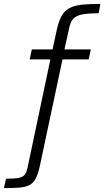

<svg xmlns="http://www.w3.org/2000/svg" viewBox="-86 -763 534 983"><path d="M-66 200 -55 152Q-9 152 12.5 147Q34 142 42 130Q50 118 55 96L172 -459H66L77 -510H183L204 -607Q214 -654 229.5 -681.5Q245 -709 270.5 -722Q296 -735 334 -739Q372 -743 428 -743L419 -695Q365 -695 334.5 -689Q304 -683 289 -666.5Q274 -650 268 -618L244 -510H379L368 -459H234L119 82Q110 125 98 149Q86 173 65.5 184Q45 195 13.5 197.5Q-18 200 -66 200Z"/></svg>

Font: Saira Light
Style: Italic
Weight: 300
Italic angle: -12°
Designer: Hector Gatti with collaboration of the Omnibus-Type team
Foundry: Omnibus-Type
Version: Version 1.100; ttfautohint (v1.8.3)